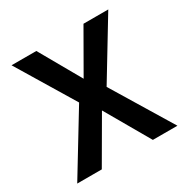

<svg xmlns="http://www.w3.org/2000/svg" viewBox="-129 -652 747 765"><g transform="rotate(-30 244.0 -269.5)"><path d="M181 -276 22 -539H136L244 -349L353 -539H467L307 -275L474 0H361L244 -203L126 0H13Z"/></g></svg>

Font: Noto Sans Hebrew SemiCondensed Medium
Style: Regular
Weight: 500
Width: 4
Designer: Monotype Design Team
Foundry: Monotype Imaging Inc.
Version: Version 2.003